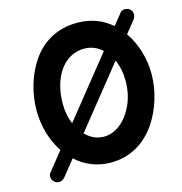

<svg xmlns="http://www.w3.org/2000/svg" viewBox="-95 -633 749 790"><g transform="rotate(-15 279.5 -238.5)"><path d="M45.4 65.4C58.6 73.7 76.7 69.8 86.9 56.6L140.1 -9.8C178.7 25.4 228 47.9 288.6 47.9C372.6 47.9 436 6.8 479 -54.2C521.5 -115.2 543.5 -191.9 543.5 -262.7C543.5 -324.7 525.4 -391.6 488.3 -444.8L528.3 -494.6C538.6 -506.8 541 -525.4 529.8 -537.1C518.6 -548.8 497.1 -551.3 486.8 -539.1L447.8 -490.7C410.6 -523.4 361.8 -543.9 301.8 -543.9C214.4 -543.9 150.4 -503.9 108.9 -443.8C67.4 -383.3 47.4 -307.6 47.4 -237.3C47.4 -173.3 65.4 -108.4 100.1 -56.2L36.1 23.9C25.9 36.1 31.2 56.2 45.4 65.4ZM301.8 -433.6C330.6 -433.6 356.4 -423.3 378.4 -403.3L175.3 -149.9C164.1 -176.3 158.7 -205.6 158.7 -237.3C158.7 -350.1 215.8 -433.6 301.8 -433.6ZM433.1 -262.7C433.1 -226.1 426.3 -192.4 413.1 -162.1C385.7 -101.6 339.8 -62.5 288.6 -62.5C259.3 -62.5 232.9 -74.2 210 -97.2L414.6 -352.5C426.8 -325.7 433.1 -295.4 433.1 -262.7Z"/></g></svg>

Font: Mikhak SemiBold
Style: Regular
Weight: 600
Designer: Amin Abedi
Version: Version 3.2